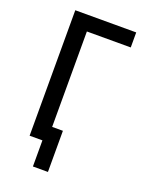

<svg xmlns="http://www.w3.org/2000/svg" viewBox="-162 -819 825 1057"><g transform="rotate(20 250.0 -291.0)"><path d="M166 153V0H91V-735H448V-647H191V-88H254V153Z"/></g></svg>

Font: Iosevka Term Semibold
Style: Regular
Weight: 600
Monospace: yes
Designer: Belleve Invis
Foundry: Belleve Invis
Version: Version 31.4.0